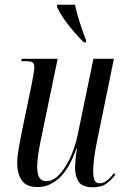

<svg xmlns="http://www.w3.org/2000/svg" viewBox="-20 -786 533 816"><path d="M376 10Q329 10 314 -14Q299 -38 299 -72Q299 -86 301 -109.5Q303 -133 307 -153H304Q274 -68 232 -29.5Q190 9 140 9Q91 9 72 -20.5Q53 -50 53 -93Q53 -119 59.5 -156Q66 -193 72 -222L114 -425Q119 -450 122.5 -470.5Q126 -491 126 -500Q126 -515 119 -520.5Q112 -526 87 -526H70L73 -536H225L156 -203Q149 -172 143.5 -136.5Q138 -101 138 -80Q138 -46 147.5 -31Q157 -16 176 -16Q201 -16 222.5 -35Q244 -54 262 -84.5Q280 -115 292 -148.5Q304 -182 310 -212L377 -536H464L390 -174Q384 -144 380 -113.5Q376 -83 376 -60Q376 -35 381.5 -21Q387 -7 403 -7Q420 -7 435.5 -19.5Q451 -32 464 -50L470 -43Q453 -21 432 -5.5Q411 10 376 10ZM336 -606Q301 -641 269.5 -681.5Q238 -722 222 -757L223 -766H299Q305 -734 319 -690.5Q333 -647 346 -614L345 -606Z"/></svg>

Font: Noto Serif Display ExtraCondensed
Style: Italic
Weight: 400
Width: 2
Italic angle: -12°
Designer: Monotype Design Team
Foundry: Monotype Imaging Inc.
Version: Version 2.009